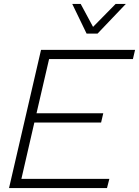

<svg xmlns="http://www.w3.org/2000/svg" viewBox="-20 -958 708 978"><path d="M421 -787 348 -938H391L454 -821L569 -938H621L477 -787ZM26 0 189 -704H668L657 -657H230L166 -381H506L495 -334H155L89 -47H537L525 0Z"/></svg>

Font: Prodigy Sans Light
Style: Italic
Weight: 300
Italic angle: -13°
Designer: Wei Huang
Foundry: Wei Huang
Version: Version 1.003; ttfautohint (v1.8.3)